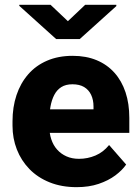

<svg xmlns="http://www.w3.org/2000/svg" viewBox="-20 -771 582 801"><path d="M299.8 9.8Q236.8 9.8 187 -10.3Q137.2 -30.3 102.8 -65.7Q68.4 -101.1 50.3 -147.5Q32.2 -193.8 32.2 -246.6V-265.1Q32.2 -324.2 48.8 -374Q65.4 -423.8 97.4 -460.7Q129.4 -497.6 176.3 -517.8Q223.1 -538.1 283.2 -538.1Q339.4 -538.1 383.3 -519.8Q427.2 -501.5 457.5 -467.5Q487.8 -433.6 503.7 -386Q519.5 -338.4 519.5 -279.3V-216.8H93.8V-314.9H370.1V-326.7Q370.1 -354.5 360.1 -375.5Q350.1 -396.5 330.8 -408Q311.5 -419.4 282.2 -419.4Q254.4 -419.4 235.8 -407.7Q217.3 -396 206.3 -374.8Q195.3 -353.5 190.4 -325.4Q185.5 -297.4 185.5 -265.1V-246.6Q185.5 -215.8 193.8 -190.4Q202.1 -165 218.3 -147Q234.4 -128.9 257.3 -118.7Q280.3 -108.4 309.6 -108.4Q345.7 -108.4 378.4 -122.3Q411.1 -136.2 435.1 -166L506.3 -84.5Q490.2 -61 461.2 -39.3Q432.1 -17.6 391.6 -3.9Q351.1 9.8 299.8 9.8ZM190.9 -751 263.2 -682.6 335.4 -751H465.3V-745.6L312.5 -607.9H214.4L60.5 -746.6V-751Z"/></svg>

Font: Roboto ExtraBold
Style: Regular
Weight: 800
Designer: Christian Robertson
Foundry: Google
Version: Version 3.009; 2024